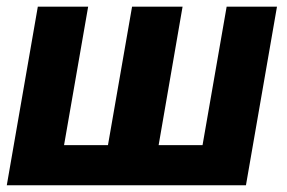

<svg xmlns="http://www.w3.org/2000/svg" viewBox="-24 -548 850 568"><path d="M87.9 -528.3H236.8L165.5 -118.7H295.4L366.7 -528.3H516.1L445.3 -118.7H575.2L646.5 -528.3H795.4L703.6 0H-3.9Z"/></svg>

Font: Roboto ExtraBold
Style: Italic
Weight: 800
Designer: Christian Robertson
Foundry: Google
Version: Version 3.009; 2024